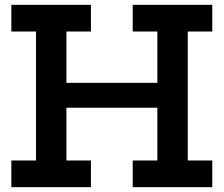

<svg xmlns="http://www.w3.org/2000/svg" viewBox="-20 -775 926 795"><path d="M679 -432V-329H197.5V-432ZM27 -644.5V-755H356.5V-644.5H255V-110.5H356.5V0H27V-110.5H129V-644.5ZM529.5 -644.5V-755H859V-644.5H757.5V-110.5H859V0H529.5V-110.5H631.5V-644.5Z"/></svg>

Font: Hepta Slab ExtraLight SemiBold
Style: Regular
Weight: 600
Version: Version 1.102